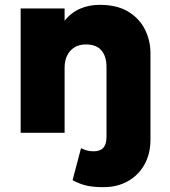

<svg xmlns="http://www.w3.org/2000/svg" viewBox="-20 -550 703 795"><path d="M408.5 225Q366.5 225 338.2 218.5Q310 212 280.5 196L315.5 63.5Q328 70 340.5 73.2Q353 76.5 368 76.5Q395 76.5 408 61.8Q421 47 421 17V-273Q421 -316.5 400 -341.2Q379 -366 335.5 -366Q308 -366 288.2 -353.8Q268.5 -341.5 258 -320Q247.5 -298.5 247.5 -270V0H65.5V-515H247.5V-464Q275 -498.5 312.2 -514.2Q349.5 -530 392 -530Q465 -530 511.5 -501.5Q558 -473 580.5 -427.2Q603 -381.5 603 -330V28Q603 86.5 578.5 130.8Q554 175 510 200Q466 225 408.5 225Z"/></svg>

Font: Geologica ExtraBold
Style: Regular
Weight: 800
Designer: Sindre Bremnes, Frode Helland
Foundry: Monokrom Skriftforlag AS
Version: Version 1.010;gftools[0.9.28]